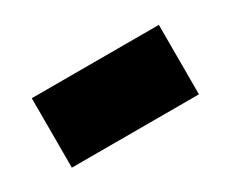

<svg xmlns="http://www.w3.org/2000/svg" viewBox="-41 -534 423 352"><g transform="rotate(-30 170.5 -357.5)"><path d="M36 -284V-431H305V-284Z"/></g></svg>

Font: Noto Sans Telugu UI Condensed Black
Style: Regular
Weight: 900
Width: 3
Designer: Jelle Bosma - Monotype Design Team
Foundry: Monotype Imaging Inc.
Version: Version 2.005; ttfautohint (v1.8.4.7-5d5b)